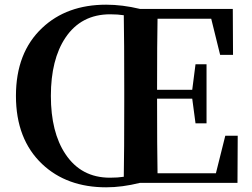

<svg xmlns="http://www.w3.org/2000/svg" viewBox="-20 -780 1075 819"><path d="M433 19Q265 19 160 -80Q48 -186 48 -371Q48 -556 160 -661Q265 -760 433 -760Q502 -760 577 -742H973L974 -546H919L881 -700H652Q650 -602 650 -397H800L814 -506H861V-254H814L800 -359H650Q650 -143 652 -41H901L941 -201H994L993 0H577Q501 19 433 19ZM449 -22Q483 -22 508 -26Q510 -131 510 -346V-395Q510 -609 508 -715Q483 -719 450 -719Q326 -719 259 -619Q197 -526 197 -371Q197 -216 259 -123Q326 -22 449 -22Z"/></svg>

Font: GenRyuMin TW B
Style: Regular
Weight: 700
Version: Version 1.501;PS 1;hotconv 16.6.51;makeotf.lib2.5.65220